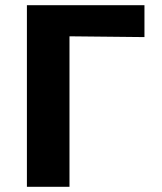

<svg xmlns="http://www.w3.org/2000/svg" viewBox="-20 -715 621 735"><path d="M83 0V-695H533V-573L246 -576V0Z"/></svg>

Font: Coval
Style: Black
Weight: 1000
Foundry: Context Ltd
Version: Version 001.000